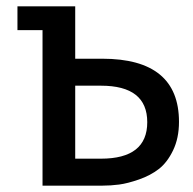

<svg xmlns="http://www.w3.org/2000/svg" viewBox="-20 -585 609 605"><path d="M302 -400Q544 -400 544 -201Q544 -150 525.5 -111.5Q507 -73 480.5 -52.5Q454 -32 418 -19.5Q382 -7 355.5 -3.5Q329 0 302 0H114V-490H35V-565H217V-400ZM298 -85Q444 -85 444 -200Q444 -315 298 -315H217V-85Z"/></svg>

Font: MB Grotesk
Style: Regular
Weight: 400
Designer: Nawras Khrais
Foundry: Nawras Khrais
Version: Version 1.000;PS 001.000;hotconv 1.0.88;makeotf.lib2.5.64775